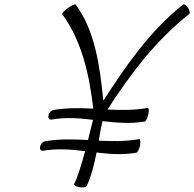

<svg xmlns="http://www.w3.org/2000/svg" viewBox="-20 -843 884 875"><path d="M176 -156C243 -167 306 -162 368 -154C350 -90 333 -32 318 -5C315 0 325 7 341 10C357 13 372 11 375 5C398 -45 410 -97 420 -148C479 -141 538 -136 601 -147C607 -148 614 -162 618 -179C621 -196 620 -209 614 -209C551 -198 490 -199 430 -202C435 -232 440 -262 447 -291C509 -284 572 -278 639 -289C645 -290 652 -305 656 -322C660 -339 658 -352 652 -351C590 -340 530 -341 470 -344C573 -504 689 -658 841 -778C847 -782 845 -795 837 -807C830 -819 819 -826 814 -822C664 -703 553 -543 451 -384C435 -543 413 -703 325 -822C323 -826 307 -819 290 -807C273 -795 261 -782 264 -778C351 -659 387 -506 405 -348C346 -351 286 -352 224 -342C213 -340 203 -329 201 -317C198 -305 204 -297 215 -298C281 -310 343 -304 404 -297C397 -268 389 -236 381 -205C317 -208 252 -211 185 -199C175 -198 165 -187 163 -175C160 -163 166 -155 176 -156Z"/></svg>

Font: Nupuram ExtraLight Oblique
Style: Regular
Weight: 200
Designer: Santhosh Thottingal (santhosh.thottingal@gmail.com)
Foundry: SMC
Version: Version 1.000